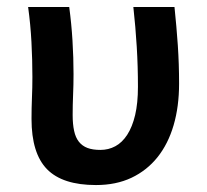

<svg xmlns="http://www.w3.org/2000/svg" viewBox="-20 -516 590 547"><path d="M490.2 -277.8Q490.2 -212.4 474.6 -159.2Q459 -106 428.7 -68.1Q398.4 -30.3 354.5 -9.5Q310.5 11.2 253.4 11.2Q158.2 11.2 114 -33.9Q69.8 -79.1 69.8 -177.2Q69.8 -207.5 71 -236.8Q72.3 -266.1 72.3 -296.4Q72.3 -345.7 69.6 -396.2Q66.9 -446.8 60.1 -496.1H177.2Q183.6 -448.7 186.5 -400.4Q189.5 -352.1 189.5 -304.7Q189.5 -273.9 188.2 -245.1Q187 -216.3 187 -188.5Q187 -162.1 191.2 -143.1Q195.3 -124 204.8 -112.1Q214.4 -100.1 229.2 -94.5Q244.1 -88.9 266.1 -88.9Q289.1 -88.9 308.6 -99.4Q328.1 -109.9 342.5 -132.1Q356.9 -154.3 365 -188.2Q373 -222.2 373 -269Q373 -326.7 369.6 -382.8Q366.2 -439 359.9 -496.1H477.1Q482.9 -440.4 486.6 -387Q490.2 -333.5 490.2 -277.8Z"/></svg>

Font: Code New Roman
Style: Bold
Weight: 700
Monospace: yes
Designer: Sam Radian
Foundry: Code New Roman
Version: Version 1.508 October 19, 2014